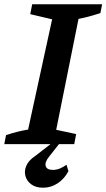

<svg xmlns="http://www.w3.org/2000/svg" viewBox="-41 -672 496 895"><path d="M-21 0 -13 -42Q40 -60 90 -68L202 -582L100 -606L109 -652H435L427 -611Q396 -601 371.5 -594.5Q347 -588 325 -584L221 -67L314 -47L305 0ZM160 203Q126 203 105 187.5Q84 172 77.5 148.5Q71 125 82 100Q93 75 122 56L224 -23H252L188 58Q167 84 172 102Q177 120 206 120Q222 120 238 113.5Q254 107 269 96L278 126Q258 163 227 183Q196 203 160 203Z"/></svg>

Font: Piazzolla SemiBold
Style: Italic
Weight: 600
Italic angle: -11.3°
Designer: Juan Pablo del Peral
Foundry: Huerta Tipografica
Version: Version 1.330